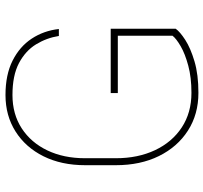

<svg xmlns="http://www.w3.org/2000/svg" viewBox="-42 -720 770 727"><g transform="rotate(-90 343.5 -356.0)"><path d="M598.6 -322.3V-76.2Q587.4 -60.1 556.4 -40Q525.4 -20 475.3 -5.1Q425.3 9.8 356 9.8Q274.9 9.8 213.1 -29.8Q151.4 -69.3 116.7 -139.6Q82 -210 82 -302.7V-418.9Q82 -508.8 115.7 -576.7Q149.4 -644.5 209.5 -682.6Q269.5 -720.7 347.7 -720.7Q424.8 -720.7 478 -693.8Q531.2 -667 561.3 -621.3Q591.3 -575.7 597.7 -518.6H571.3Q564 -564.9 539.6 -605Q515.1 -645 468.5 -669.7Q421.9 -694.3 347.7 -694.3Q275.4 -694.3 221.4 -659.2Q167.5 -624 137.9 -562Q108.4 -500 108.4 -419.9V-302.7Q108.4 -219.2 138.9 -154.5Q169.4 -89.8 225.1 -53.2Q280.8 -16.6 356 -16.6Q414.1 -16.6 458.7 -28.6Q503.4 -40.5 532.5 -57.4Q561.5 -74.2 572.3 -88.4V-295.4H355V-322.3Z"/></g></svg>

Font: Vazirmatn RD UI Thin
Style: Regular
Weight: 100
Designer: Saber Rastikerdar
Foundry: Saber Rastikerdar
Version: Version 33.003